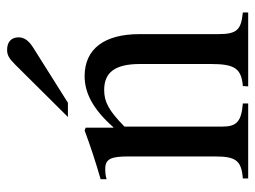

<svg xmlns="http://www.w3.org/2000/svg" viewBox="-109 -609 718 540"><g transform="rotate(-90 250.0 -339.0)"><path d="M191 -507H231L385 -604C406 -617 415 -630 415 -646C415 -666 402 -678 380 -678C365 -678 356 -673 338 -655ZM485 0V-15C436 -20 424 -31 424 -85V-306C424 -405 382 -460 306 -460C260 -460 214 -438 162 -379H161V-457L153 -460C104 -442 71 -431 16 -415V-398C23 -401 34 -402 45 -402C73 -402 80 -386 80 -337V-94C80 -35 69 -19 18 -15V0H229V-15C178 -19 164 -33 164 -72V-348C210 -393 234 -405 267 -405C316 -405 340 -375 340 -304V-105C340 -39 328 -19 278 -15L277 0Z"/></g></svg>

Font: XITS Math
Style: Regular
Weight: 400
Designer: MicroPress Inc., with final additions and corrections provided by Coen Hoffman, Elsevier (retired)
Version: Version 1.108